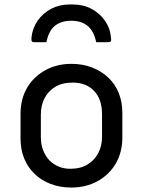

<svg xmlns="http://www.w3.org/2000/svg" viewBox="-20 -829 640 860"><path d="M299 -736Q254 -736 226 -713.5Q198 -691 188 -640Q174 -640 161 -640Q148 -640 135 -640Q125 -640 122.5 -644Q120 -648 121 -662Q126 -704 149 -737Q172 -770 209 -789.5Q246 -809 292 -809H306Q353 -809 389.5 -789.5Q426 -770 449.5 -737Q473 -704 477 -662Q479 -648 476 -644Q473 -640 463 -640Q450 -640 437 -640Q424 -640 411 -640Q400 -691 372 -713.5Q344 -736 299 -736ZM300 -543Q351 -543 393 -526.5Q435 -510 465.5 -481Q496 -452 512 -412Q528 -372 528 -324V-213Q528 -147 498.5 -96.5Q469 -46 417 -17.5Q365 11 300 11Q249 11 207 -5Q165 -21 134.5 -50.5Q104 -80 88 -120Q72 -160 72 -208V-319Q72 -386 101.5 -436Q131 -486 183 -514.5Q235 -543 300 -543ZM305 -459Q259 -459 227.5 -440Q196 -421 179.5 -389Q163 -357 163 -316V-215Q163 -182 173.5 -155.5Q184 -129 202 -110Q219 -93 242.5 -83Q266 -73 295 -73Q341 -73 372.5 -92.5Q404 -112 420.5 -144Q437 -176 437 -216V-317Q437 -352 427.5 -379Q418 -406 399 -424Q383 -441 359 -450Q335 -459 305 -459Z"/></svg>

Font: Recursive
Style: Regular
Weight: 400
Version: Version 1.085